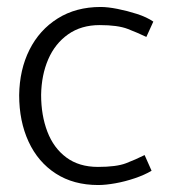

<svg xmlns="http://www.w3.org/2000/svg" viewBox="-20 -518 491 551"><path d="M395 -73Q369 -60 341.5 -49.5Q314 -39 261 -39Q207 -39 170.5 -66Q134 -93 116 -140Q98 -187 98 -246Q99 -303 118.5 -348Q138 -393 175.5 -419.5Q213 -446 266 -446Q318 -446 346.5 -435Q375 -424 400 -412L420 -456Q401 -469 373 -478Q345 -487 317 -492.5Q289 -498 269 -498Q198 -498 145.5 -465Q93 -432 64.5 -375Q36 -318 35 -245Q35 -170 62 -111.5Q89 -53 140 -20Q191 13 262 13Q283 13 311 8Q339 3 367 -6.5Q395 -16 415 -28Z"/></svg>

Font: Catamaran Thin Light
Style: Regular
Weight: 300
Version: Version 2.000